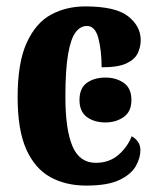

<svg xmlns="http://www.w3.org/2000/svg" viewBox="-20 -569 474 599"><path d="M249 10Q185 10 137 -16.5Q89 -43 62 -103Q35 -163 35 -266Q35 -374 63.5 -436Q92 -498 139.5 -523.5Q187 -549 246 -549Q341 -549 380 -518Q419 -487 419 -444Q419 -423 410 -403.5Q401 -384 375 -371.5Q349 -359 297 -359Q297 -411 287 -449.5Q277 -488 251 -488Q231 -488 216 -468.5Q201 -449 192.5 -400.5Q184 -352 184 -267Q184 -165 206 -113Q228 -61 279 -61Q320 -61 348.5 -85Q377 -109 391 -144Q403 -137 410.5 -126.5Q418 -116 418 -100Q418 -76 403.5 -50.5Q389 -25 352.5 -7.5Q316 10 249 10ZM309 -187Q274 -187 251 -204Q228 -221 228 -257Q228 -294 251 -310.5Q274 -327 309 -327Q342 -327 366 -310.5Q390 -294 390 -257Q390 -221 366 -204Q342 -187 309 -187Z"/></svg>

Font: Noto Serif ExtraCondensed ExtraBold
Style: Regular
Weight: 800
Width: 2
Designer: Monotype Design Team
Foundry: Monotype Imaging Inc.
Version: Version 2.013; ttfautohint (v1.8.4.7-5d5b)